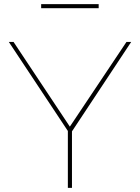

<svg xmlns="http://www.w3.org/2000/svg" viewBox="-20 -914 681 934"><path d="M180.2 -874V-894H460V-874ZM45.9 -710 319.8 -297.9 595.2 -710H618.2L330.1 -274.9V0H310.1V-276.9L22.9 -710Z"/></svg>

Font: Rawline Thin
Style: Regular
Weight: 250
Designer: Matt McInerney, Pablo Impallari, Rodrigo Fuenzalida
Foundry: Matt McInerney, Pablo Impallari, Rodrigo Fuenzalida
Version: Version 4.020;PS 004.020;hotconv 1.0.88;makeotf.lib2.5.64775